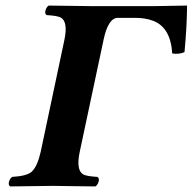

<svg xmlns="http://www.w3.org/2000/svg" viewBox="-20 -667 691 689"><path d="M463.4 -603H403.3Q368.7 -603 352.1 -526.4Q351.6 -524.9 351.6 -523.9L266.1 -122.1Q252 -55.2 279.8 -40.5Q293.5 -34.2 329.6 -32.2Q339.4 -25.4 331.1 -7.8Q327.1 -1 322.8 2Q287.6 1.5 241.2 1Q193.4 0 170.9 0L16.6 2Q6.8 -4.9 15.1 -22.5Q19 -29.3 23.9 -32.2Q76.2 -35.2 93.8 -50.8Q114.7 -70.8 126 -122.1L210.9 -522.9Q225.1 -589.8 197.3 -604.5Q183.6 -610.8 147.5 -612.8Q137.7 -619.6 146 -637.2Q149.9 -644 154.3 -647Q155.3 -647 308.1 -645H531.2L651.4 -647Q650.4 -566.9 642.1 -480Q622.1 -471.2 598.1 -475.1Q592.3 -568.4 529.8 -592.3Q502 -603 463.4 -603Z"/></svg>

Font: Linux Libertine Slanted O
Style: Bold Slanted
Weight: 700
Designer: Philipp H. Poll
Foundry: Philipp H. Poll
Version: Version 5.0.0